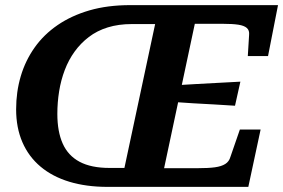

<svg xmlns="http://www.w3.org/2000/svg" viewBox="-20 -730 1107 750"><path d="M667 -397Q709 -400 751 -402Q793 -404 835 -406.5Q877 -409 919 -411L898 -317Q858 -320 817 -322Q776 -324 735 -326.5Q694 -329 653 -332ZM489 -710H1066L1027 -511H948L953 -593Q955 -611 944.5 -620.5Q934 -630 911 -633.5Q888 -637 851 -637H741L621 -73H752Q794 -73 819.5 -76.5Q845 -80 860 -89.5Q875 -99 880 -117L917 -224H998L950 0H400Q317 0 251 -20Q185 -40 138.5 -79Q92 -118 67.5 -174.5Q43 -231 43 -303Q43 -371 61 -432Q79 -493 115 -544Q151 -595 205 -632Q259 -669 329.5 -689.5Q400 -710 489 -710ZM408 -74H466L586 -636H495Q443 -636 401 -623Q359 -610 327 -585.5Q295 -561 271.5 -528.5Q248 -496 233 -456.5Q218 -417 211 -373.5Q204 -330 204 -285Q204 -216 225 -169Q246 -122 291 -98Q336 -74 408 -74Z"/></svg>

Font: Roboto Serif SemiBold
Style: Italic
Weight: 600
Italic angle: -10°
Version: Version 1.007